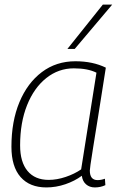

<svg xmlns="http://www.w3.org/2000/svg" viewBox="-20 -810 519 840"><path d="M395 10Q372 10 356.5 -3.5Q341 -17 338 -41Q307 -18 266 -4Q225 10 183 10Q110 10 70 -35.5Q30 -81 30 -168Q30 -279 65 -363Q100 -447 163 -494.5Q226 -542 310 -542Q386 -542 443 -514Q423 -387 409.5 -301.5Q396 -216 387.5 -165Q379 -114 376 -90.5Q373 -67 373 -64Q373 -22 407 -22Q422 -22 439 -28L441 0Q420 10 395 10ZM335 -69 402 -492Q364 -511 303 -511Q236 -511 182.5 -468.5Q129 -426 98.5 -350Q68 -274 68 -174Q68 -101 100.5 -62Q133 -23 193 -23Q229 -23 267.5 -36Q306 -49 335 -69ZM275 -596 430 -790H471L307 -596Z"/></svg>

Font: Georama ExtraLight
Style: Italic
Weight: 200
Italic angle: -9°
Designer: Jean-Baptiste Levee
Foundry: Production Type
Version: Version 1.000